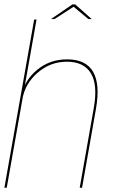

<svg xmlns="http://www.w3.org/2000/svg" viewBox="-24 -876 530 896"><path d="M-3.5 0H7.5L146.5 -785H135.5ZM348 0H359L424 -369Q444 -483.5 410.2 -541.2Q376.5 -599 289 -599Q208.5 -599 149.5 -550.2Q90.5 -501.5 79 -436.5L80.5 -413.5Q93 -486 152 -537Q211 -588 288 -588Q367.5 -588 400.2 -534Q433 -480 413.5 -371ZM214 -787H230.5L319.5 -844.5L388.5 -787H404L327 -855.5H314Z"/></svg>

Font: Anybody Thin Thin
Style: Italic
Weight: 250
Italic angle: -10°
Version: Version 1.113;gftools[0.9.25]